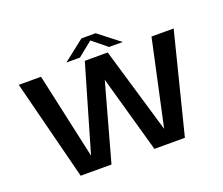

<svg xmlns="http://www.w3.org/2000/svg" viewBox="-117 -888 1235 1063"><g transform="rotate(-20 500.0 -356.5)"><path d="M189 0 39 -590H170L281 -85L428 -590H563L712 -86L821 -590H951.5L803 0H623.5L496 -453.5L370.5 0ZM329 -616 453 -713H536.5L661 -616H580.5L495 -685.5L409 -616Z"/></g></svg>

Font: Anybody ExtraExpanded Medium
Style: Regular
Weight: 500
Width: 8
Designer: Tyler Finck
Foundry: Etcetera Type Company
Version: Version 1.010; ttfautohint (v1.8.3) -l 8 -r 50 -G 200 -x 14 